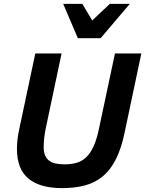

<svg xmlns="http://www.w3.org/2000/svg" viewBox="-20 -950 745 985"><path d="M619.1 -269Q602.1 -188 574.7 -133.5Q547.4 -79.1 508.1 -46.1Q468.8 -13.2 416.7 1Q364.7 15.1 298.8 15.1Q185.1 15.1 126 -33.7Q66.9 -82.5 66.9 -187Q66.9 -205.1 69.6 -232.7Q72.3 -260.3 80.1 -293.9L161.1 -675.8H295.9L214.8 -292Q209 -265.6 206.5 -239.7Q204.1 -213.9 204.1 -194.8Q204.1 -169.9 211.2 -153.1Q218.3 -136.2 231.7 -126Q245.1 -115.7 265.1 -111.3Q285.2 -106.9 311 -106.9Q345.2 -106.9 372.8 -114.7Q400.4 -122.6 422.1 -143.1Q443.8 -163.6 460 -199Q476.1 -234.4 487.8 -290L569.8 -675.8H705.1ZM402.3 -930.2 453.1 -845.2 543.5 -930.2H646L496.1 -753.9H379.4L304.2 -930.2Z"/></svg>

Font: Lorenzo Sans
Style: Bold Italic
Weight: 700
Italic angle: -12°
Foundry: Intel Corporation
Version: Version 1.00; ttfautohint (v1.5)